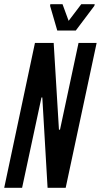

<svg xmlns="http://www.w3.org/2000/svg" viewBox="-26 -892 479 912"><path d="M-6 0 140 -688H229L254 -276H259L347 -688H433L286 0H200L175 -429H171L79 0ZM246 -747 212 -864 213 -872H271L300 -793L360 -872H424L422 -864L334 -747Z"/></svg>

Font: Saira Ultra Condensed SemiBold
Style: Italic
Weight: 600
Width: 1
Italic angle: -12°
Designer: Hector Gatti with collaboration of the Omnibus-Type team
Foundry: Omnibus-Type
Version: Version 1.001; ttfautohint (v1.8)